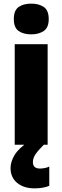

<svg xmlns="http://www.w3.org/2000/svg" viewBox="-20 -796 343 1056"><path d="M152 -776Q194 -776 221 -757.5Q248 -739 248 -691Q248 -644 220.5 -625.5Q193 -607 152 -607Q109 -607 82.5 -625.5Q56 -644 56 -691Q56 -739 82.5 -757.5Q109 -776 152 -776ZM242 -553V0H61V-553ZM161 96Q161 131 200 131Q213 131 227.5 128Q242 125 251 120V226Q237 232 216.5 236Q196 240 170 240Q111 240 74.5 210Q38 180 38 128Q38 94 60 57Q82 20 143 -22L221 0Q188 33 174.5 53.5Q161 74 161 96Z"/></svg>

Font: Noto Sans Gurmukhi UI SemiCondensed Black
Style: Regular
Weight: 900
Width: 4
Designer: Jelle Bosma - Monotype Design Team
Foundry: Monotype Imaging Inc.
Version: Version 2.004; ttfautohint (v1.8.4.7-5d5b)